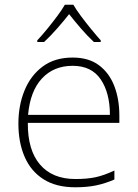

<svg xmlns="http://www.w3.org/2000/svg" viewBox="-20 -850 585 814"><path d="M288 -606Q356 -606 399.5 -573.5Q443 -541 464.5 -485.5Q486 -430 486 -360V-329H98Q97 -214 149.5 -152.5Q202 -91 300 -91Q349 -91 384.5 -98.5Q420 -106 465 -127V-89Q426 -72 387.5 -64Q349 -56 299 -56Q218 -56 164.5 -90Q111 -124 84.5 -185Q58 -246 58 -326Q58 -403 84 -466.5Q110 -530 161 -568Q212 -606 288 -606ZM288 -571Q208 -571 158 -517.5Q108 -464 99 -363H446Q446 -456 407 -513.5Q368 -571 288 -571ZM291 -830Q303 -809 323.5 -781.5Q344 -754 366.5 -726.5Q389 -699 407 -679V-672H378Q351 -697 323 -729.5Q295 -762 273 -790Q251 -762 222.5 -729.5Q194 -697 167 -672H138V-679Q157 -699 179.5 -726.5Q202 -754 222.5 -781.5Q243 -809 255 -830Z"/></svg>

Font: Noto Sans Malayalam UI ExtraLight
Style: Regular
Weight: 200
Designer: Jelle Bosma - Monotype Design Team
Foundry: Monotype Imaging Inc.
Version: Version 2.104; ttfautohint (v1.8.4.7-5d5b)